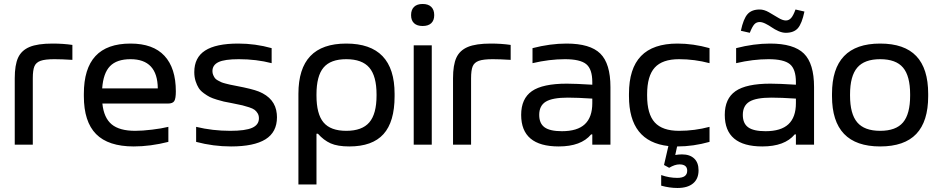

<svg xmlns="http://www.w3.org/2000/svg" viewBox="-20 -728 4732 966"><path d="M253.9 -430.2Q206.5 -430.2 183.8 -421.9Q161.1 -413.6 153.1 -394.3Q145 -375 145 -334V0H54.2V-334Q54.2 -400.9 71 -437.7Q87.9 -474.6 128.7 -491.7Q169.4 -508.8 244.1 -508.8Q297.9 -508.8 344.2 -502V-426.8Q290.5 -430.2 253.9 -430.2Z M864.7 -268.1Q864.7 -232.4 856.9 -219.7Q849.1 -207 824.7 -207H495.1Q502.4 -135.3 541.7 -102.5Q581.1 -69.8 660.2 -69.8Q696.3 -69.8 744.9 -75.7Q793.5 -81.5 827.1 -89.8V-14.2Q736.3 8.8 652.8 8.8Q524.9 8.8 463.4 -53.5Q401.9 -115.7 401.9 -244.1V-255.9Q401.9 -382.8 460.2 -445.8Q518.6 -508.8 636.7 -508.8Q750.5 -508.8 807.6 -447Q864.7 -385.3 864.7 -268.1ZM494.1 -283.2H773.9Q772.5 -430.2 636.7 -430.2Q567.4 -430.2 533.4 -395Q499.5 -359.9 494.1 -283.2Z M1156.7 -207Q1151.9 -208 1142.1 -210Q1118.7 -214.4 1106.2 -217Q1093.8 -219.7 1071.3 -226.6Q1048.8 -233.4 1035.6 -240Q1022.5 -246.6 1005.6 -258.8Q988.8 -271 979.7 -285.2Q970.7 -299.3 964.1 -319.8Q957.5 -340.3 957.5 -365.2Q957.5 -438.5 1012 -473.6Q1066.4 -508.8 1178.7 -508.8Q1264.6 -508.8 1346.7 -485.8V-410.2Q1269.5 -430.2 1181.6 -430.2Q1109.9 -430.2 1079.3 -415.5Q1048.8 -400.9 1048.8 -370.1Q1048.8 -359.4 1052.7 -350.6Q1056.6 -341.8 1061 -335.4Q1065.4 -329.1 1076.2 -323.2Q1086.9 -317.4 1093.3 -314.5Q1099.6 -311.5 1115 -307.6Q1130.4 -303.7 1137 -302.2Q1143.6 -300.8 1161.1 -297.4Q1166 -296.4 1168.5 -295.9Q1248.5 -280.8 1281.7 -267.6Q1365.2 -233.9 1372.6 -155.3Q1373.5 -147 1373.5 -138.2Q1373.5 -63 1315.7 -27.1Q1257.8 8.8 1142.6 8.8Q1053.2 8.8 966.8 -14.2V-89.8Q1049.3 -69.8 1138.7 -69.8Q1214.8 -69.8 1248.8 -85Q1282.7 -100.1 1282.7 -132.8Q1282.7 -147 1276.4 -157.7Q1270 -168.5 1261 -175.3Q1252 -182.1 1233.4 -188.2Q1214.8 -194.3 1199.7 -198Q1184.6 -201.7 1156.7 -207Z M1965.3 -244.1Q1965.3 -115.2 1909.4 -53.2Q1853.5 8.8 1737.3 8.8Q1678.2 8.8 1643.3 -6.8Q1608.4 -22.5 1579.6 -55.2H1572.3V200.2H1481.4V-255.9Q1481.4 -382.8 1541.3 -445.8Q1601.1 -508.8 1722.2 -508.8Q1965.3 -508.8 1965.3 -255.9ZM1572.3 -247.1Q1572.3 -154.3 1607.7 -112.1Q1643.1 -69.8 1722.2 -69.8Q1801.8 -69.8 1838.1 -112.3Q1874.5 -154.8 1874.5 -247.1V-252.9Q1874.5 -345.2 1838.1 -387.7Q1801.8 -430.2 1722.2 -430.2Q1643.1 -430.2 1607.7 -387.9Q1572.3 -345.7 1572.3 -252.9Z M2061.5 -500H2152.3V0H2061.5ZM2048.3 -650.9V-652.8Q2048.3 -678.7 2063.2 -693.4Q2078.1 -708 2106.4 -708Q2134.8 -708 2149.7 -693.4Q2164.6 -678.7 2164.6 -652.8V-650.9Q2164.6 -625.5 2149.7 -611.3Q2134.8 -597.2 2106.4 -597.2Q2078.1 -597.2 2063.2 -611.3Q2048.3 -625.5 2048.3 -650.9Z M2459 -430.2Q2411.6 -430.2 2388.9 -421.9Q2366.2 -413.6 2358.2 -394.3Q2350.1 -375 2350.1 -334V0H2259.3V-334Q2259.3 -400.9 2276.1 -437.7Q2293 -474.6 2333.7 -491.7Q2374.5 -508.8 2449.2 -508.8Q2502.9 -508.8 2549.3 -502V-426.8Q2495.6 -430.2 2459 -430.2Z M2830.1 -508.8Q2949.2 -508.8 3000.2 -458.5Q3051.3 -408.2 3051.3 -290V0H2960V-51.8H2954.1Q2903.8 8.8 2791 8.8Q2602.1 8.8 2602.1 -149.9Q2602.1 -231.9 2656.2 -269.5Q2710.4 -307.1 2832 -307.1Q2876 -307.1 2960 -301.8V-314.9Q2960 -380.4 2929.4 -405.3Q2898.9 -430.2 2822.3 -430.2Q2744.6 -430.2 2659.2 -410.2V-485.8Q2748.5 -508.8 2830.1 -508.8ZM2692.9 -149.9Q2692.9 -106.9 2720 -87.4Q2747.1 -67.9 2807.1 -67.9Q2884.8 -67.9 2922.4 -103Q2960 -138.2 2960 -209V-231.9Q2885.3 -236.8 2836.9 -236.8Q2759.8 -236.8 2726.3 -216.6Q2692.9 -196.3 2692.9 -149.9Z M3144.5 -255.9Q3144.5 -383.3 3205.1 -446Q3265.6 -508.8 3388.7 -508.8Q3467.8 -508.8 3549.8 -485.8V-410.2Q3474.6 -430.2 3396.5 -430.2Q3312.5 -430.2 3274.2 -387.9Q3235.8 -345.7 3235.8 -252.9V-247.1Q3235.8 -154.3 3274.2 -112.1Q3312.5 -69.8 3396.5 -69.8Q3474.6 -69.8 3549.8 -89.8V-14.2Q3467.8 8.8 3388.7 8.8H3386.7L3377.4 51.8Q3394.5 48.8 3411.6 48.8Q3450.7 48.8 3472.7 69.6Q3494.6 90.3 3494.6 128.9Q3494.6 171.9 3467 194.8Q3439.5 217.8 3388.7 217.8Q3348.6 217.8 3306.6 206.1V152.8Q3347.2 167 3387.7 167Q3437.5 167 3437.5 130.9Q3437.5 99.1 3398.4 99.1Q3375.5 99.1 3346.7 116.2L3320.8 102.1L3342.8 6.8Q3144.5 -15.6 3144.5 -244.1Z M3854.5 -508.8Q3973.6 -508.8 4024.7 -458.5Q4075.7 -408.2 4075.7 -290V0H3984.4V-51.8H3978.5Q3928.2 8.8 3815.4 8.8Q3626.5 8.8 3626.5 -149.9Q3626.5 -231.9 3680.7 -269.5Q3734.9 -307.1 3856.4 -307.1Q3900.4 -307.1 3984.4 -301.8V-314.9Q3984.4 -380.4 3953.9 -405.3Q3923.3 -430.2 3846.7 -430.2Q3769 -430.2 3683.6 -410.2V-485.8Q3772.9 -508.8 3854.5 -508.8ZM3707.5 -573.2Q3720.2 -633.3 3741 -656.7Q3761.7 -680.2 3802.2 -680.2Q3824.2 -680.2 3848.6 -666.3Q3873 -652.3 3895.3 -638.7Q3917.5 -625 3933.6 -625Q3949.2 -625 3960.2 -637.2Q3971.2 -649.4 3982.4 -680.2L4027.3 -669.9Q4014.6 -609.4 3994.4 -586.2Q3974.1 -563 3933.6 -563Q3916 -563 3896.7 -571.5Q3877.4 -580.1 3863.3 -590.1Q3849.1 -600.1 3832 -608.6Q3814.9 -617.2 3802.2 -617.2Q3785.6 -617.2 3775.1 -605.5Q3764.6 -593.8 3752.4 -563ZM3717.3 -149.9Q3717.3 -106.9 3744.4 -87.4Q3771.5 -67.9 3831.5 -67.9Q3909.2 -67.9 3946.8 -103Q3984.4 -138.2 3984.4 -209V-231.9Q3909.7 -236.8 3861.3 -236.8Q3784.2 -236.8 3750.7 -216.6Q3717.3 -196.3 3717.3 -149.9Z M4166 -255.9Q4166 -508.8 4408.2 -508.8Q4530.3 -508.8 4590.1 -445.8Q4649.9 -382.8 4649.9 -255.9V-244.1Q4649.9 -117.2 4590.1 -54.2Q4530.3 8.8 4408.2 8.8Q4166 8.8 4166 -244.1ZM4256.8 -247.1Q4256.8 -154.8 4293 -112.3Q4329.1 -69.8 4408.2 -69.8Q4487.8 -69.8 4523.4 -112.1Q4559.1 -154.3 4559.1 -247.1V-252.9Q4559.1 -345.7 4523.4 -387.9Q4487.8 -430.2 4408.2 -430.2Q4329.1 -430.2 4293 -387.7Q4256.8 -345.2 4256.8 -252.9Z"/></svg>

Font: LT Wave Text
Style: Regular
Weight: 400
Designer: Daniel Lyons
Version: Version 2.5 (Glyphs App)